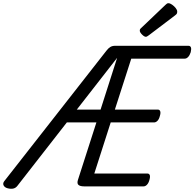

<svg xmlns="http://www.w3.org/2000/svg" viewBox="-74 -1160 1210 1195"><path d="M820 0H450Q425 0 414.5 -9Q404 -18 411 -40L526 -398H342L34 -3Q24 10 9 13.5Q-6 17 -26 12Q-45 7 -51.5 -6Q-58 -19 -47 -33L588 -844Q600 -860 612.5 -867.5Q625 -875 643 -875H1099Q1110 -875 1114 -865.5Q1118 -856 1113 -835Q1107 -816 1097 -805.5Q1087 -795 1076 -795H743L641 -478H908Q919 -478 923 -468Q927 -458 921 -438Q916 -418 906 -408Q896 -398 885 -398H615L513 -80H843Q854 -80 858 -70.5Q862 -61 856 -40Q851 -21 841 -10.5Q831 0 820 0ZM404 -478H552L655 -800ZM834 -931Q824 -931 810 -945Q796 -959 796 -969Q796 -973 797 -976.5Q798 -980 805 -986L955 -1129Q961 -1134 964.5 -1137Q968 -1140 974 -1140Q984 -1140 997 -1131Q1010 -1122 1019.5 -1110Q1029 -1098 1029 -1088Q1029 -1081 1027 -1076Q1025 -1071 1014 -1063L853 -941Q847 -937 842.5 -934Q838 -931 834 -931Z"/></svg>

Font: Playwrite DK Loopet
Style: Regular
Weight: 400
Designer: Veronika Burian, José Scaglione
Foundry: TypeTogether
Version: Version 1.002